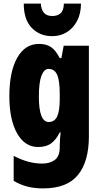

<svg xmlns="http://www.w3.org/2000/svg" viewBox="-20 -807 564 1067"><path d="M197 -563Q236 -563 262.5 -546Q289 -529 312 -484H321L334 -553H474V-49Q474 90 413.5 165Q353 240 219 240Q170 240 130.5 229.5Q91 219 56 198V59Q100 82 138.5 92Q177 102 214 102Q258 102 285 81.5Q312 61 312 11V5Q312 -12 313.5 -34Q315 -56 317 -71H312Q290 -28 262.5 -9Q235 10 192 10Q118 10 75 -66Q32 -142 32 -272Q32 -408 75.5 -485.5Q119 -563 197 -563ZM250 -424Q225 -424 210.5 -386.5Q196 -349 196 -270Q196 -129 251 -129Q283 -129 297.5 -159.5Q312 -190 312 -256V-285Q312 -359 297.5 -391.5Q283 -424 250 -424ZM430 -787Q430 -732 408.5 -691Q387 -650 351 -628Q315 -606 270 -606Q201 -606 156.5 -652Q112 -698 112 -787H207Q211 -718 270 -718Q300 -718 317 -733.5Q334 -749 335 -787Z"/></svg>

Font: Noto Sans Gurmukhi UI ExtraCondensed Black
Style: Regular
Weight: 900
Width: 2
Designer: Jelle Bosma - Monotype Design Team
Foundry: Monotype Imaging Inc.
Version: Version 2.004; ttfautohint (v1.8.4.7-5d5b)